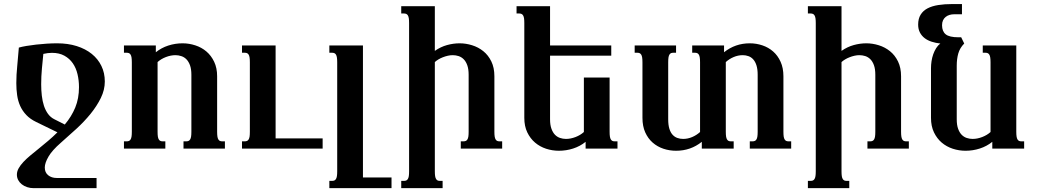

<svg xmlns="http://www.w3.org/2000/svg" viewBox="-20 -747 5216 965"><path d="M74.7 -507.8Q89.8 -512.2 112.8 -516.1Q135.7 -520 161.9 -522.9Q188 -525.9 215.3 -527.6Q242.7 -529.3 267.1 -529.3Q321.3 -529.3 365.5 -515.4Q409.7 -501.5 441.2 -476.1Q472.7 -450.7 489.7 -415.5Q506.8 -380.4 506.8 -337.4Q506.8 -295.4 486.8 -254.6Q466.8 -213.9 435.3 -175Q403.8 -136.2 364.3 -99.9Q324.7 -63.5 286.1 -29.8Q242.2 8.3 223.6 40.3Q205.1 72.3 205.1 95.2Q205.1 120.1 222.2 133.8Q239.3 147.5 264.6 147.5H465.3V198.7H149.4Q131.8 198.7 116.5 193.6Q101.1 188.5 89.6 179.4Q78.1 170.4 71.5 158Q64.9 145.5 64.9 130.9Q64.9 114.7 73.7 98.9Q82.5 83 97.7 66.9Q112.8 50.8 132.8 34.2Q152.8 17.6 175.5 -0.7Q198.2 -19 222.2 -39.3Q246.1 -59.6 268.6 -82L162.1 -133.8Q131.8 -148.4 112.3 -168.9Q92.8 -189.5 81.5 -214.4Q70.3 -239.3 66.2 -268.3Q62 -297.4 62 -329.1Q62 -371.1 66.7 -416.3Q71.3 -461.4 74.7 -507.8ZM241.2 -481.4Q220.7 -481.4 197.8 -476.1Q194.3 -442.4 190.7 -402.6Q187 -362.8 187 -323.2Q187 -293.5 190.2 -265.9Q193.4 -238.3 200.9 -215.3Q208.5 -192.4 221.2 -174.8Q233.9 -157.2 253.4 -147.5L305.7 -121.1Q339.4 -161.1 358.2 -206.5Q377 -252 377 -309.1Q377 -342.8 369.6 -374Q362.3 -405.3 345.9 -429Q329.6 -452.6 303.7 -467Q277.8 -481.4 241.2 -481.4Z M772 -85Q772 -69.8 773.4 -60.5Q774.9 -51.3 778.3 -45.9Q781.7 -40.5 786.4 -38.6Q791 -36.6 797.9 -36.6H811V0H603V-36.6H616.7Q623 -36.6 627.9 -38.6Q632.8 -40.5 636.2 -45.9Q639.6 -51.3 641.1 -60.5Q642.6 -69.8 642.6 -85V-433.6Q642.6 -448.7 641.1 -458Q639.6 -467.3 636.2 -472.7Q632.8 -478 627.9 -480Q623 -481.9 616.7 -481.9H603V-518.6H763.2V-484.4Q791 -506.8 825.9 -518.1Q860.8 -529.3 897.5 -529.3Q930.2 -529.3 961.7 -519Q993.2 -508.8 1017.3 -488.3Q1041.5 -467.8 1056.4 -436.5Q1071.3 -405.3 1071.3 -363.8V-85Q1071.3 -69.8 1072.8 -60.5Q1074.2 -51.3 1077.6 -45.9Q1081.1 -40.5 1085.7 -38.6Q1090.3 -36.6 1097.2 -36.6H1110.4V0H902.3V-36.6H916Q922.4 -36.6 927.2 -38.6Q932.1 -40.5 935.5 -45.9Q939 -51.3 940.4 -60.5Q941.9 -69.8 941.9 -85V-371.1Q941.9 -399.4 935.1 -418.5Q928.2 -437.5 917.2 -448.7Q906.2 -460 891.6 -464.8Q877 -469.7 861.8 -469.7Q838.4 -469.7 813.7 -460.2Q789.1 -450.7 772 -435.1Z M1601.6 0H1196.3V-36.6H1210Q1216.3 -36.6 1221.2 -38.6Q1226.1 -40.5 1229.5 -45.9Q1232.9 -51.3 1234.4 -60.5Q1235.8 -69.8 1235.8 -85V-433.6Q1235.8 -448.7 1234.4 -458Q1232.9 -467.3 1229.5 -472.7Q1226.1 -478 1221.2 -480Q1216.3 -481.9 1210 -481.9H1196.3V-518.6H1365.2V-51.3H1601.6Z M1947.8 198.7H1635.3V162.1H1648.9Q1655.3 162.1 1660.2 160.2Q1665 158.2 1668.5 152.8Q1671.9 147.5 1673.3 138.2Q1674.8 128.9 1674.8 113.8V-433.6Q1674.8 -448.7 1673.3 -458Q1671.9 -467.3 1668.5 -472.7Q1665 -478 1660.2 -480Q1655.3 -481.9 1648.9 -481.9H1635.3V-518.6H1804.2V145H1947.8Z M2036.1 -630.9Q2036.1 -646 2034.7 -655.3Q2033.2 -664.6 2029.8 -669.9Q2026.4 -675.3 2021.5 -677.2Q2016.6 -679.2 2010.3 -679.2H1996.6V-715.8H2165.5V-491.2Q2194.8 -511.7 2226.8 -520.5Q2258.8 -529.3 2290 -529.3Q2321.8 -529.3 2353 -519.5Q2384.3 -509.8 2409.2 -489.7Q2434.1 -469.7 2449.5 -438.2Q2464.8 -406.7 2464.8 -363.8V-85Q2464.8 -69.8 2466.3 -60.5Q2467.8 -51.3 2471.2 -45.9Q2474.6 -40.5 2479.2 -38.6Q2483.9 -36.6 2490.7 -36.6H2503.9V0H2295.9V-36.6H2309.6Q2315.9 -36.6 2320.8 -38.6Q2325.7 -40.5 2329.1 -45.9Q2332.5 -51.3 2334 -60.5Q2335.4 -69.8 2335.4 -85V-371.1Q2335.4 -399.9 2328.6 -418.9Q2321.8 -438 2310.5 -449.2Q2299.3 -460.4 2284.9 -465.1Q2270.5 -469.7 2255.4 -469.7Q2243.2 -469.7 2230.5 -466.8Q2217.8 -463.9 2205.8 -459.2Q2193.8 -454.6 2183.3 -448.2Q2172.9 -441.9 2165.5 -435.1V113.8Q2165.5 128.9 2167 138.2Q2168.5 147.5 2171.9 152.8Q2175.3 158.2 2179.9 160.2Q2184.6 162.1 2191.4 162.1H2204.6V198.7H1996.6V162.1H2010.3Q2016.6 162.1 2021.5 160.2Q2026.4 158.2 2029.8 152.8Q2033.2 147.5 2034.7 138.2Q2036.1 128.9 2036.1 113.8Z M3052.2 -467.3H2744.6V-147.5Q2744.6 -119.1 2751.5 -100.1Q2758.3 -81.1 2769.3 -69.8Q2780.3 -58.6 2794.7 -53.7Q2809.1 -48.8 2824.7 -48.8Q2848.1 -48.8 2872.8 -58.3Q2897.5 -67.9 2914.6 -83.5V-357.4H3043.9V-85Q3043.9 -69.8 3045.4 -60.5Q3046.9 -51.3 3050.3 -45.9Q3053.7 -40.5 3058.3 -38.6Q3063 -36.6 3069.8 -36.6H3083.5V0H2923.3V-34.2Q2895.5 -11.7 2860.6 -0.5Q2825.7 10.7 2789.1 10.7Q2755.9 10.7 2724.6 0.5Q2693.4 -9.8 2669.2 -30.3Q2645 -50.8 2630.1 -81.8Q2615.2 -112.8 2615.2 -154.8V-630.9Q2615.2 -646 2613.8 -655.3Q2612.3 -664.6 2608.9 -669.9Q2605.5 -675.3 2600.6 -677.2Q2595.7 -679.2 2589.4 -679.2H2576.2V-715.8H2744.6V-518.6H3052.2Z M3498.5 -433.6Q3498.5 -448.7 3497.1 -458Q3495.6 -467.3 3492.2 -472.7Q3488.8 -478 3483.9 -480Q3479 -481.9 3472.7 -481.9H3459V-518.6H3619.1V-484.4Q3675.3 -529.3 3748.5 -529.3Q3781.2 -529.3 3811.8 -519Q3842.3 -508.8 3865.7 -488.3Q3889.2 -467.8 3903.3 -436.5Q3917.5 -405.3 3917.5 -363.8V-85Q3917.5 -69.8 3918.9 -60.5Q3920.4 -51.3 3923.8 -45.9Q3927.2 -40.5 3931.9 -38.6Q3936.5 -36.6 3943.4 -36.6H3956.5V0H3748.5V-36.6H3762.2Q3768.6 -36.6 3773.4 -38.6Q3778.3 -40.5 3781.7 -45.9Q3785.2 -51.3 3786.6 -60.5Q3788.1 -69.8 3788.1 -85V-371.1Q3788.1 -399.4 3782 -418.5Q3775.9 -437.5 3765.6 -448.7Q3755.4 -460 3741.7 -464.8Q3728 -469.7 3712.9 -469.7Q3689.5 -469.7 3667.2 -460.2Q3645 -450.7 3627.9 -435.1V-85Q3627.9 -69.8 3629.4 -60.5Q3630.9 -51.3 3634.3 -45.9Q3637.7 -40.5 3642.3 -38.6Q3647 -36.6 3653.8 -36.6H3667.5V0H3507.3V-34.2Q3451.2 10.7 3377.9 10.7Q3344.7 10.7 3314.2 0.5Q3283.7 -9.8 3260.3 -30.3Q3236.8 -50.8 3222.9 -81.8Q3209 -112.8 3209 -154.8V-433.6Q3209 -448.7 3207.5 -458Q3206.1 -467.3 3202.6 -472.7Q3199.2 -478 3194.3 -480Q3189.5 -481.9 3183.1 -481.9H3169.9V-518.6H3377.9V-481.9H3364.3Q3357.4 -481.9 3352.8 -480Q3348.1 -478 3344.7 -472.7Q3341.3 -467.3 3339.8 -458Q3338.4 -448.7 3338.4 -433.6V-147.5Q3338.4 -119.1 3344.2 -100.1Q3350.1 -81.1 3360.4 -69.8Q3370.6 -58.6 3384.3 -53.7Q3397.9 -48.8 3413.6 -48.8Q3437 -48.8 3459.2 -58.3Q3481.4 -67.9 3498.5 -83.5Z M4080.1 -630.9Q4080.1 -646 4078.6 -655.3Q4077.1 -664.6 4073.7 -669.9Q4070.3 -675.3 4065.4 -677.2Q4060.5 -679.2 4054.2 -679.2H4040.5V-715.8H4209.5V-491.2Q4238.8 -511.7 4270.8 -520.5Q4302.7 -529.3 4334 -529.3Q4365.7 -529.3 4397 -519.5Q4428.2 -509.8 4453.1 -489.7Q4478 -469.7 4493.4 -438.2Q4508.8 -406.7 4508.8 -363.8V-85Q4508.8 -69.8 4510.3 -60.5Q4511.7 -51.3 4515.1 -45.9Q4518.6 -40.5 4523.2 -38.6Q4527.8 -36.6 4534.7 -36.6H4547.9V0H4339.8V-36.6H4353.5Q4359.9 -36.6 4364.7 -38.6Q4369.6 -40.5 4373 -45.9Q4376.5 -51.3 4377.9 -60.5Q4379.4 -69.8 4379.4 -85V-371.1Q4379.4 -399.9 4372.6 -418.9Q4365.7 -438 4354.5 -449.2Q4343.3 -460.4 4328.9 -465.1Q4314.5 -469.7 4299.3 -469.7Q4287.1 -469.7 4274.4 -466.8Q4261.7 -463.9 4249.8 -459.2Q4237.8 -454.6 4227.3 -448.2Q4216.8 -441.9 4209.5 -435.1V113.8Q4209.5 128.9 4210.9 138.2Q4212.4 147.5 4215.8 152.8Q4219.2 158.2 4223.9 160.2Q4228.5 162.1 4235.4 162.1H4248.5V198.7H4040.5V162.1H4054.2Q4060.5 162.1 4065.4 160.2Q4070.3 158.2 4073.7 152.8Q4077.1 147.5 4078.6 138.2Q4080.1 128.9 4080.1 113.8Z M4706.1 -528.3Q4682.6 -530.8 4662.4 -537.4Q4642.1 -543.9 4627.2 -555.4Q4612.3 -566.9 4603.5 -583.7Q4594.7 -600.6 4594.7 -623.5Q4594.7 -653.3 4607.2 -673.3Q4619.6 -693.4 4642.1 -705.1Q4664.6 -716.8 4696 -721.7Q4727.5 -726.6 4765.1 -726.6H4814.9V-675.3H4775.9Q4763.7 -675.3 4752.7 -672.1Q4741.7 -668.9 4733.2 -662.1Q4724.6 -655.3 4719.7 -645Q4714.8 -634.8 4714.8 -620.1Q4714.8 -589.4 4733.2 -574.5Q4751.5 -559.6 4797.4 -559.6H4811L4826.2 -528.3Q4804.2 -505.9 4796.4 -478.3Q4788.6 -450.7 4788.6 -417V-147.5Q4788.6 -119.1 4795.4 -100.1Q4802.2 -81.1 4813.2 -69.8Q4824.2 -58.6 4838.6 -53.7Q4853 -48.8 4868.7 -48.8Q4892.1 -48.8 4916.7 -58.3Q4941.4 -67.9 4958.5 -83.5V-433.6Q4958.5 -448.7 4957 -458Q4955.6 -467.3 4952.1 -472.7Q4948.7 -478 4943.8 -480Q4939 -481.9 4932.6 -481.9H4919.4V-518.6H5087.9V-85Q5087.9 -69.8 5089.4 -60.5Q5090.8 -51.3 5094.2 -45.9Q5097.7 -40.5 5102.3 -38.6Q5106.9 -36.6 5113.8 -36.6H5127.4V0H4967.3V-34.2Q4939.5 -11.7 4904.5 -0.5Q4869.6 10.7 4833 10.7Q4799.8 10.7 4768.6 0.5Q4737.3 -9.8 4713.1 -30.3Q4689 -50.8 4674.1 -81.8Q4659.2 -112.8 4659.2 -154.8V-404.3Q4659.2 -421.4 4661.9 -439.5Q4664.6 -457.5 4670.4 -474.1Q4676.3 -490.7 4685.1 -504.9Q4693.8 -519 4706.1 -528.3Z"/></svg>

Font: Arian AMU Serif
Style: Bold
Weight: 700
Designer: Ruben Hakobyan (Tarumian)
Foundry: Ruben Hakobyan (Tarumian)
Version: Version 1.002